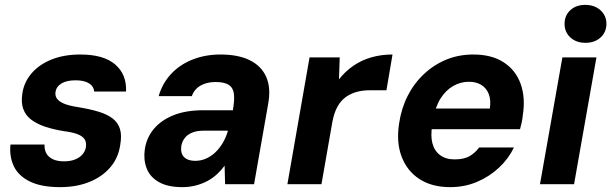

<svg xmlns="http://www.w3.org/2000/svg" viewBox="-20 -757 2512 789"><path d="M227 12Q150 12 103 -11Q56 -34 37 -73.5Q18 -113 23 -163H163Q162 -144 169.5 -128.5Q177 -113 195.5 -103.5Q214 -94 243 -94Q269 -94 288 -101.5Q307 -109 318.5 -122Q330 -135 333 -152Q336 -174 326.5 -186.5Q317 -199 296 -206.5Q275 -214 243 -218Q199 -225 165 -236.5Q131 -248 108 -265.5Q85 -283 75.5 -309.5Q66 -336 72 -374Q79 -420 110 -456Q141 -492 192 -512.5Q243 -533 310 -533Q406 -533 453.5 -492Q501 -451 498 -381H367Q365 -403 345 -415Q325 -427 291 -427Q254 -427 232.5 -414Q211 -401 208 -378Q206 -364 213.5 -352.5Q221 -341 241 -332Q261 -323 299 -317Q349 -309 385 -298Q421 -287 443 -270Q465 -253 473 -227Q481 -201 474 -161Q466 -107 432.5 -68.5Q399 -30 346.5 -9Q294 12 227 12Z M729 12Q669 12 632.5 -9Q596 -30 582.5 -65.5Q569 -101 575 -143Q582 -191 612 -227Q642 -263 693 -283.5Q744 -304 816 -304H937Q944 -344 941.5 -369.5Q939 -395 921 -407.5Q903 -420 866 -420Q830 -420 804.5 -405.5Q779 -391 768 -362H632Q647 -414 682.5 -452.5Q718 -491 770.5 -512Q823 -533 886 -533Q959 -533 1006.5 -509.5Q1054 -486 1074 -441Q1094 -396 1082 -330L1024 0H905L903 -76Q889 -57 871 -40.5Q853 -24 831 -12.5Q809 -1 783.5 5.5Q758 12 729 12ZM782 -96Q805 -96 826 -105Q847 -114 864.5 -130.5Q882 -147 895 -169Q908 -191 916 -217V-220H817Q789 -220 769.5 -212Q750 -204 739 -189.5Q728 -175 725 -157Q721 -127 736.5 -111.5Q752 -96 782 -96Z M1161 0 1252 -521H1376L1373 -431Q1399 -464 1432.5 -487Q1466 -510 1506.5 -521.5Q1547 -533 1593 -533L1568 -386H1498Q1471 -386 1446.5 -379.5Q1422 -373 1401.5 -358.5Q1381 -344 1367 -319Q1353 -294 1346 -257L1301 0Z M1830 12Q1755 12 1704 -21Q1653 -54 1630.5 -113Q1608 -172 1620 -249Q1629 -311 1655 -362.5Q1681 -414 1722 -452.5Q1763 -491 1814 -512Q1865 -533 1925 -533Q2001 -533 2050.5 -500.5Q2100 -468 2120 -411Q2140 -354 2128 -281Q2127 -268 2124 -254.5Q2121 -241 2117 -226H1715L1730 -311H1993Q1998 -346 1988.5 -370.5Q1979 -395 1958 -408Q1937 -421 1907 -421Q1873 -421 1843 -404Q1813 -387 1791.5 -354Q1770 -321 1761 -270L1756 -241Q1749 -199 1757 -168Q1765 -137 1788.5 -119.5Q1812 -102 1848 -102Q1887 -102 1910 -115.5Q1933 -129 1949 -151H2092Q2070 -105 2030.5 -68Q1991 -31 1940 -9.5Q1889 12 1830 12Z M2199 0 2291 -521H2431L2339 0ZM2386 -581Q2348 -581 2324 -603Q2300 -625 2300 -659Q2300 -693 2323.5 -715Q2347 -737 2385 -737Q2423 -737 2447.5 -715Q2472 -693 2472 -659Q2472 -625 2448 -603Q2424 -581 2386 -581Z"/></svg>

Font: DM Sans 10pt ExtraBold
Style: Italic
Weight: 800
Italic angle: -10°
Version: Version 4.004;gftools[0.9.30]